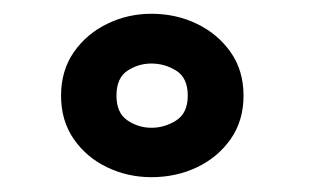

<svg xmlns="http://www.w3.org/2000/svg" viewBox="-20 -760 440 272"><path d="M194.5 -509Q161 -509 131.8 -523Q102.5 -537 84.5 -563Q66.5 -589 66.5 -624.5Q66.5 -660 84.5 -686Q102.5 -712 131.8 -726.2Q161 -740.5 194.5 -740.5Q229.5 -740.5 259 -726.2Q288.5 -712 306.8 -686Q325 -660 325 -624.5Q325 -589 306.8 -563Q288.5 -537 259 -523Q229.5 -509 194.5 -509ZM194.5 -579Q213.5 -579 229.8 -589.5Q246 -600 246 -624.5Q246 -649.5 229.8 -659.8Q213.5 -670 194.5 -670Q176 -670 160.5 -659.8Q145 -649.5 145 -624.5Q145 -600 160.5 -589.5Q176 -579 194.5 -579Z"/></svg>

Font: Epilogue Black
Style: Regular
Weight: 900
Designer: Tyler Finck
Foundry: Etcetera Type Co
Version: Version 2.111; ttfautohint (v1.8.3)